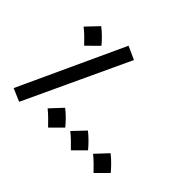

<svg xmlns="http://www.w3.org/2000/svg" viewBox="-156 -925 1186 1186"><g transform="rotate(45 437.0 -332.5)"><path d="M127 29 446 -655 360 -694 43 -7ZM166 -500 242 -575C219 -603 188 -635 155 -660L80 -581C115 -554 133 -534 166 -500ZM366 15 441 -60C418 -88 388 -120 354 -146L280 -67C314 -39 333 -19 366 15ZM565 15 640 -60C617 -88 586 -120 553 -146L478 -67C513 -39 531 -19 565 15ZM763 15 838 -60C815 -88 784 -120 751 -146L677 -67C711 -39 730 -19 763 15Z"/></g></svg>

Font: Noto Sans Arabic UI XCn SmBd
Style: Regular
Weight: 600
Width: 2
Designer: Monotype Design Team, Nadine Chahine and Nizar Qandah
Foundry: Monotype Imaging Inc.
Version: Version 2.010